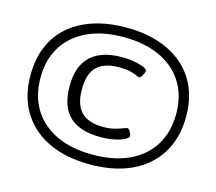

<svg xmlns="http://www.w3.org/2000/svg" viewBox="-102 -836 1092 969"><g transform="rotate(15 444.0 -351.5)"><path d="M444 6Q349 6 274 -18.5Q199 -43 146 -90Q93 -137 65.5 -203Q38 -269 38 -353Q38 -436 65.5 -502Q93 -568 146 -614Q199 -660 274 -684.5Q349 -709 444 -709Q539 -709 614 -684.5Q689 -660 742 -614Q795 -568 823 -502Q851 -436 851 -353Q851 -269 823 -203Q795 -137 742 -90Q689 -43 614 -18.5Q539 6 444 6ZM460 -141Q351 -141 297 -192Q243 -243 243 -350Q243 -455 298.5 -507Q354 -559 462 -559Q496 -559 526.5 -553.5Q557 -548 576 -539.5Q595 -531 595 -522Q595 -517 590.5 -507.5Q586 -498 580.5 -490.5Q575 -483 570 -483Q566 -483 553.5 -489Q541 -495 518.5 -500.5Q496 -506 463 -506Q383 -506 345 -469Q307 -432 307 -350Q307 -270 344.5 -232Q382 -194 460 -194Q495 -194 520 -201Q545 -208 560 -214Q575 -220 580 -220Q586 -220 591 -213Q596 -206 599.5 -197.5Q603 -189 603 -185Q603 -177 591.5 -169.5Q580 -162 560.5 -155.5Q541 -149 515 -145Q489 -141 460 -141ZM444 -45Q554 -45 633.5 -82Q713 -119 756 -188Q799 -257 799 -353Q799 -448 756 -516.5Q713 -585 633.5 -622Q554 -659 444 -659Q334 -659 255 -622Q176 -585 133 -516.5Q90 -448 90 -353Q90 -257 133 -188Q176 -119 255 -82Q334 -45 444 -45Z"/></g></svg>

Font: Asap Expanded Medium
Style: Regular
Weight: 500
Width: 7
Designer: Pablo Cosgaya
Foundry: Omnibus-Type
Version: Version 3.001